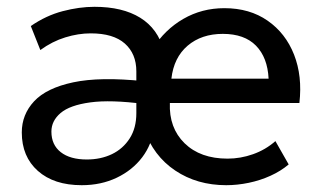

<svg xmlns="http://www.w3.org/2000/svg" viewBox="-20 -529 938 564"><path d="M220 15Q138.5 15 91.2 -27Q44 -69 44 -140Q44 -192.5 80.2 -231.5Q116.5 -270.5 195.2 -287.2Q274 -304 403 -290.5L404 -223.5Q305 -236.5 245 -228.2Q185 -220 158 -197Q131 -174 131 -142.5Q131 -103.5 158.5 -82Q186 -60.5 235 -60.5Q276 -60.5 308.8 -76.2Q341.5 -92 361 -122.5Q380.5 -153 380.5 -196.5V-319.5Q380.5 -371 346.8 -401Q313 -431 246.5 -431Q210 -431 171.8 -419.2Q133.5 -407.5 98.5 -382L70.5 -452.5Q115.5 -483.5 164.2 -496.2Q213 -509 257.5 -509Q340 -509 392 -476.8Q444 -444.5 461 -381L429 -386.5Q464 -442 518.5 -473.5Q573 -505 639 -505Q713.5 -505 766.2 -468.2Q819 -431.5 843.8 -368.5Q868.5 -305.5 859.5 -226.5H479Q476 -153.5 522.2 -108.2Q568.5 -63 648.5 -63Q686.5 -63 723.2 -76Q760 -89 789 -114.5L828 -46Q805 -26.5 774.8 -12.8Q744.5 1 710.8 8Q677 15 644.5 15Q559 15 494.8 -28Q430.5 -71 403 -149.5L432.5 -153.5Q426.5 -105 397.8 -67Q369 -29 323 -7Q277 15 220 15ZM483.5 -298H769Q766 -360 732 -394.8Q698 -429.5 634.5 -429.5Q572 -429.5 531.2 -394.8Q490.5 -360 483.5 -298Z"/></svg>

Font: Geologica Roman Light
Style: Regular
Weight: 300
Designer: Sindre Bremnes, Frode Helland
Foundry: Monokrom Skriftforlag AS
Version: Version 1.010;gftools[0.9.28]